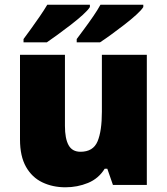

<svg xmlns="http://www.w3.org/2000/svg" viewBox="-20 -786 710 816"><path d="M604 -553V0H460L436 -69H425Q399 -27 354 -8.5Q309 10 258 10Q204 10 160 -11Q116 -32 90.5 -77Q65 -122 65 -193V-553H256V-251Q256 -197 271.5 -169Q287 -141 322 -141Q376 -141 394.5 -185Q413 -229 413 -311V-553ZM589 -756Q581 -743 559 -723Q537 -703 508.5 -681Q480 -659 452.5 -639Q425 -619 405 -606H306V-620Q320 -639 339 -664.5Q358 -690 376.5 -717Q395 -744 407 -766H589ZM362 -756Q354 -743 332 -723Q310 -703 281.5 -681Q253 -659 225.5 -639Q198 -619 179 -606H80V-620Q94 -639 112.5 -664.5Q131 -690 149.5 -717Q168 -744 181 -766H362Z"/></svg>

Font: Noto Sans Myanmar Black
Style: Regular
Weight: 900
Designer: Monotype Design Team
Foundry: Monotype Imaging Inc.
Version: Version 2.107; ttfautohint (v1.8.4.7-5d5b)